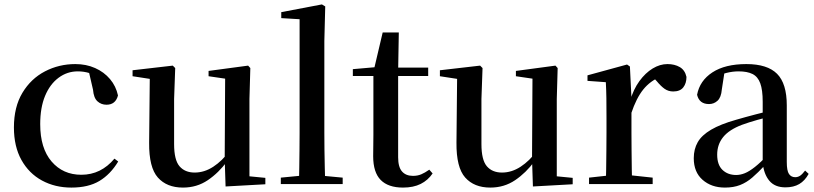

<svg xmlns="http://www.w3.org/2000/svg" viewBox="-20 -833 3686 869"><path d="M303 16Q229 16 170 -16Q111 -48 77 -109Q43 -170 43 -256Q43 -349 81.5 -413Q120 -477 183.5 -510Q247 -543 321 -543Q370 -543 410.5 -525Q451 -507 478 -475Q505 -443 514 -401Q503 -359 462 -359Q438 -359 421 -374.5Q404 -390 401 -427L380 -518L440 -476Q411 -494 385.5 -502Q360 -510 332 -510Q284 -510 245 -481Q206 -452 184 -399Q162 -346 162 -271Q162 -162 213.5 -102Q265 -42 348 -42Q393 -42 430.5 -60.5Q468 -79 498 -115L515 -102Q480 -44 430 -14Q380 16 303 16Z M808 16Q735 16 694.5 -29.5Q654 -75 655 -187L658 -492L684 -472L580 -488V-515L762 -536L773 -525L768 -385V-181Q768 -109 792.5 -80.5Q817 -52 861 -52Q905 -52 945.5 -78.5Q986 -105 1018 -149L1047 -103H1008Q970 -51 920.5 -17.5Q871 16 808 16ZM1001 11 997 -111V-113L999 -477L924 -488V-512L1103 -536L1113 -525L1109 -385V-35L1181 -28V1Z M1251 0V-29L1365 -40H1414L1531 -29V0ZM1333 0Q1334 -34 1334.5 -73.5Q1335 -113 1335.5 -154.5Q1336 -196 1336 -232V-746L1253 -751V-778L1437 -813L1452 -804L1448 -647V-232Q1448 -196 1448.5 -154.5Q1449 -113 1450 -73.5Q1451 -34 1452 0Z M1726 -489V-527H1918V-489ZM1804 16Q1737 16 1703 -18.5Q1669 -53 1669 -126Q1669 -152 1669.5 -173Q1670 -194 1670 -223V-489H1577V-520L1691 -530L1672 -516L1712 -686H1785L1782 -511V-500V-121Q1782 -77 1799.5 -57Q1817 -37 1849 -37Q1870 -37 1886.5 -44Q1903 -51 1923 -65L1938 -48Q1917 -17 1884 -0.5Q1851 16 1804 16Z M2199 16Q2126 16 2085.5 -29.5Q2045 -75 2046 -187L2049 -492L2075 -472L1971 -488V-515L2153 -536L2164 -525L2159 -385V-181Q2159 -109 2183.5 -80.5Q2208 -52 2252 -52Q2296 -52 2336.5 -78.5Q2377 -105 2409 -149L2438 -103H2399Q2361 -51 2311.5 -17.5Q2262 16 2199 16ZM2392 11 2388 -111V-113L2390 -477L2315 -488V-512L2494 -536L2504 -525L2500 -385V-35L2572 -28V1Z M2646 0V-29L2755 -41H2822L2934 -29V0ZM2722 0Q2723 -25 2723.5 -66.5Q2724 -108 2724.5 -153Q2725 -198 2725 -232V-301Q2725 -352 2724.5 -388.5Q2724 -425 2722 -461L2639 -467V-492L2818 -541L2831 -532L2838 -390V-389V-232Q2838 -198 2838.5 -153Q2839 -108 2839.5 -66.5Q2840 -25 2841 0ZM2837 -320 2809 -377H2832Q2847 -429 2874 -466Q2901 -503 2934 -523Q2967 -543 3001 -543Q3033 -543 3056.5 -529.5Q3080 -516 3087 -485Q3087 -456 3072.5 -437.5Q3058 -419 3027 -419Q3005 -419 2988 -431Q2971 -443 2953 -465L2930 -490L2970 -486Q2923 -467 2891.5 -428Q2860 -389 2837 -320Z M3261 16Q3200 16 3160 -19Q3120 -54 3120 -117Q3120 -158 3138 -189.5Q3156 -221 3198.5 -246Q3241 -271 3312 -291Q3353 -303 3401 -315.5Q3449 -328 3489 -337V-312Q3449 -302 3408.5 -290.5Q3368 -279 3338 -268Q3280 -246 3253 -212.5Q3226 -179 3226 -133Q3226 -87 3250 -64Q3274 -41 3312 -41Q3331 -41 3351 -49Q3371 -57 3397 -77.5Q3423 -98 3458 -135L3471 -84H3441Q3411 -52 3385 -29.5Q3359 -7 3329.5 4.5Q3300 16 3261 16ZM3535 15Q3487 15 3462 -15Q3437 -45 3432 -96V-99V-372Q3432 -426 3421 -456Q3410 -486 3386 -498Q3362 -510 3323 -510Q3296 -510 3268 -503Q3240 -496 3205 -480L3259 -506L3247 -428Q3244 -392 3227.5 -377Q3211 -362 3189 -362Q3145 -362 3135 -404Q3147 -468 3204.5 -505.5Q3262 -543 3358 -543Q3453 -543 3497 -499Q3541 -455 3541 -356V-100Q3541 -60 3551 -45.5Q3561 -31 3579 -31Q3591 -31 3601 -37.5Q3611 -44 3624 -61L3640 -46Q3623 -15 3597.5 0Q3572 15 3535 15Z"/></svg>

Font: Noto Serif TC SemiBold
Style: Regular
Weight: 600
Version: Version 2.002-H1;hotconv 1.1.0;makeotfexe 2.6.0